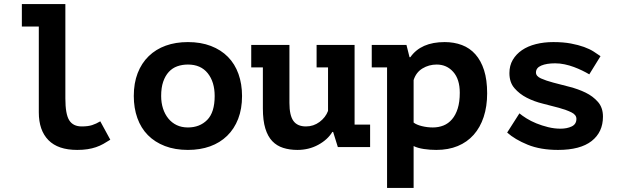

<svg xmlns="http://www.w3.org/2000/svg" viewBox="-20 -720 3040 940"><path d="M87 -700H300V-238Q300 -161 319 -131Q338 -101 380 -101Q411 -101 431 -107.5Q451 -114 471 -126L520 -36Q503 -25 486 -15.5Q469 -6 450 0.5Q431 7 408.5 10.5Q386 14 358 14Q264 14 217 -34Q170 -82 170 -170V-590H87Z M635 -250Q635 -313 654 -362Q673 -411 708 -445Q743 -479 791.5 -496.5Q840 -514 900 -514Q963 -514 1012.5 -495Q1062 -476 1096 -441.5Q1130 -407 1147.5 -358Q1165 -309 1165 -250Q1165 -187 1146 -138Q1127 -89 1092 -55Q1057 -21 1008.5 -3.5Q960 14 900 14Q837 14 787.5 -5Q738 -24 704 -58.5Q670 -93 652.5 -142Q635 -191 635 -250ZM769 -250Q769 -217 778 -189Q787 -161 804 -140Q821 -119 845 -107.5Q869 -96 900 -96Q958 -96 994.5 -133Q1031 -170 1031 -250Q1031 -319 997 -361.5Q963 -404 900 -404Q872 -404 848 -395.5Q824 -387 806.5 -368Q789 -349 779 -320Q769 -291 769 -250Z M1530 -500H1716V-152Q1716 -131 1716 -110H1792V0H1634L1611 -74H1607Q1584 -36 1538 -11Q1492 14 1436 14Q1398 14 1366.5 4Q1335 -6 1313 -29Q1291 -52 1279 -91Q1267 -130 1267 -189V-390H1210V-500H1397V-216Q1397 -155 1416.5 -128Q1436 -101 1478 -101Q1515 -101 1544.5 -123Q1574 -145 1586 -177V-390H1530Z M1800 -500H1970L1985 -440H1989Q2041 -514 2157 -514Q2203 -514 2241.5 -499.5Q2280 -485 2307.5 -454Q2335 -423 2350 -376Q2365 -329 2365 -263Q2365 -199 2348 -147.5Q2331 -96 2299 -60Q2267 -24 2221 -5Q2175 14 2116 14Q2085 14 2055 9.5Q2025 5 2005 -5V200H1875V-390H1800ZM2118 -404Q2080 -404 2048.5 -385Q2017 -366 2005 -328V-120Q2019 -109 2045.5 -102.5Q2072 -96 2099 -96Q2127 -96 2151 -105.5Q2175 -115 2193 -136Q2211 -157 2221 -189Q2231 -221 2231 -266Q2231 -332 2199 -368Q2167 -404 2118 -404Z M2802 -138Q2802 -158 2777.5 -170Q2753 -182 2717 -192Q2681 -202 2638 -212.5Q2595 -223 2559 -241.5Q2523 -260 2498.5 -288.5Q2474 -317 2474 -362Q2474 -399 2490.5 -427Q2507 -455 2535.5 -474.5Q2564 -494 2603.5 -504Q2643 -514 2689 -514Q2738 -514 2775 -507Q2812 -500 2839.5 -490Q2867 -480 2886.5 -467.5Q2906 -455 2920 -445L2865 -356Q2850 -365 2830.5 -374.5Q2811 -384 2789.5 -392Q2768 -400 2744.5 -405Q2721 -410 2698 -410Q2656 -410 2630 -399Q2604 -388 2604 -365Q2604 -347 2628.5 -336Q2653 -325 2689 -315.5Q2725 -306 2768 -295Q2811 -284 2847 -266.5Q2883 -249 2907.5 -221Q2932 -193 2932 -149Q2932 -73 2876.5 -29.5Q2821 14 2712 14Q2626 14 2563.5 -11.5Q2501 -37 2463 -71L2523 -165Q2536 -154 2557.5 -140.5Q2579 -127 2606 -116Q2633 -105 2663.5 -97.5Q2694 -90 2724 -90Q2756 -90 2779 -101Q2802 -112 2802 -138Z"/></svg>

Font: PT Mono
Style: Bold
Weight: 700
Monospace: yes
Designer: A.Korolkova, I.Chaeva
Foundry: ParaType Ltd
Version: Version 1.000 OFL